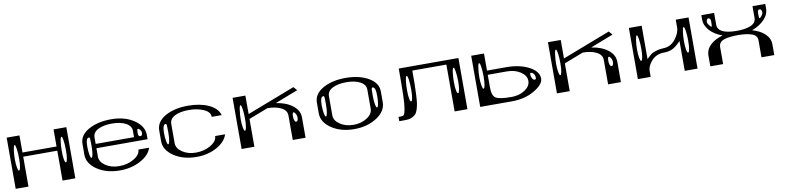

<svg xmlns="http://www.w3.org/2000/svg" viewBox="-9 -1174 7558 1848"><g transform="rotate(-10 3769.5 -250.0)"><path d="M583 -281.2Q583 -335 577.1 -376Q571.3 -417 562.5 -417Q553.7 -417 547.9 -376Q542 -335 542 -281.2Q542 -228.5 547.9 -198.2Q553.7 -167 563.5 -167Q571.3 -167 577.1 -198.2Q583 -228.5 583 -281.2ZM125 -281.2Q125 -335 119.1 -376Q113.3 -417 104.5 -417Q95.7 -417 89.8 -376Q83 -328.1 83 -281.2Q83 -234.4 89.8 -198.2Q95.7 -167 104.5 -167Q113.3 -167 119.1 -198.2Q125 -228.5 125 -281.2ZM625 -500V0H500V-292H167V0H42V-500H167V-333H500V-500Z M1333 -322.3Q1333 -334 1322.3 -349.6Q1312.5 -363.3 1302.7 -363.3Q1293.9 -363.3 1293 -356.4Q1291 -346.7 1291 -322.3Q1291 -291 1312.5 -291Q1333 -291 1333 -322.3ZM831.1 -351.6Q830.1 -364.3 821.3 -364.3Q791 -364.3 791 -281.2Q791 -234.4 797.9 -198.2Q803.7 -167 812.5 -167Q821.3 -167 827.1 -198.2Q833 -228.5 833 -281.2Q833 -334 831.1 -351.6ZM1375 -250H875V-167Q875 -116.2 929.7 -79.1Q984.4 -42 1062.5 -42Q1143.6 -42 1206.1 -79.1Q1270.5 -117.2 1270.5 -167H1375Q1354.5 -96.7 1264.6 -47.9Q1175.8 0 1062.5 0Q930.7 0 840.8 -60.5Q750 -122.1 750 -208V-312.5Q750 -398.4 839.8 -449.2Q929.7 -500 1062.5 -500Q1194.3 -500 1284.2 -439.5Q1375 -377.9 1375 -292ZM1250 -292V-354.5Q1250 -402.3 1196.3 -430.7Q1144.5 -458 1062.5 -458Q980.5 -458 927.7 -431.6Q875 -405.3 875 -354.5V-292Z M1581.1 -351.6Q1580.1 -364.3 1571.3 -364.3Q1541 -364.3 1541 -281.2Q1541 -234.4 1547.9 -198.2Q1553.7 -167 1562.5 -167Q1571.3 -167 1577.1 -198.2Q1583 -228.5 1583 -281.2Q1583 -334 1581.1 -351.6ZM1500 -208V-312.5Q1500 -398.4 1589.8 -449.2Q1679.7 -500 1812.5 -500Q1930.7 -500 2013.7 -461.9Q2097.7 -423.8 2118.2 -354.5H2020.5Q2020.5 -403.3 1958 -430.7Q1896.5 -458 1812.5 -458Q1730.5 -458 1677.7 -431.6Q1625 -405.3 1625 -354.5V-167Q1625 -116.2 1679.7 -79.1Q1734.4 -42 1812.5 -42Q1893.6 -42 1956.1 -79.1Q2020.5 -117.2 2020.5 -167H2118.2Q2094.7 -94.7 2009.8 -47.9Q1922.9 0 1812.5 0Q1680.7 0 1590.8 -60.5Q1500 -122.1 1500 -208Z M2333 -281.2Q2333 -335 2327.1 -376Q2321.3 -417 2312.5 -417Q2303.7 -417 2297.9 -376Q2291 -328.1 2291 -281.2Q2291 -234.4 2297.9 -198.2Q2303.7 -167 2312.5 -167Q2321.3 -167 2327.1 -198.2Q2333 -228.5 2333 -281.2ZM2791 -218.8Q2791 -199.2 2797.9 -181.6Q2803.7 -167 2812.5 -167Q2833 -167 2833 -208Q2833 -224.6 2822.3 -243.2Q2811.5 -260.7 2802.7 -260.7Q2791 -260.7 2791 -218.8ZM2875 0H2750V-239.3Q2750 -289.1 2696.8 -316.4Q2643.6 -343.8 2562.5 -343.8L2375 -271.5V0H2250V-500H2375V-319.3L2843.8 -500L2875 -464.8L2651.4 -377.9Q2751 -363.3 2813 -314.9Q2875 -266.6 2875 -198.2Z M3624 -281.2Q3624 -364.3 3593.8 -364.3Q3585 -364.3 3583 -350.6Q3582 -341.8 3582 -281.2Q3582 -234.4 3588.9 -198.2Q3594.7 -167 3603.5 -167Q3612.3 -167 3618.2 -198.2Q3624 -228.5 3624 -281.2ZM3122.1 -351.6Q3121.1 -364.3 3112.3 -364.3Q3082 -364.3 3082 -281.2Q3082 -234.4 3088.9 -198.2Q3094.7 -167 3103.5 -167Q3112.3 -167 3118.2 -198.2Q3124 -228.5 3124 -281.2Q3124 -334 3122.1 -351.6ZM3541 -167V-354.5Q3541 -402.3 3487.3 -430.7Q3435.5 -458 3353.5 -458Q3271.5 -458 3218.8 -431.6Q3166 -405.3 3166 -354.5V-167Q3166 -116.2 3220.7 -79.1Q3275.4 -42 3353.5 -42Q3428.7 -42 3485.4 -79.1Q3541 -115.2 3541 -167ZM3666 -208Q3666 -120.1 3574.2 -60.5Q3481.4 0 3353.5 0Q3221.7 0 3131.8 -60.5Q3041 -122.1 3041 -208V-312.5Q3041 -398.4 3130.9 -449.2Q3220.7 -500 3353.5 -500Q3486.3 -500 3576.2 -448.2Q3666 -396.5 3666 -312.5Z M4416 -281.2Q4416 -328.1 4409.2 -376Q4403.3 -417 4394.5 -417Q4385.7 -417 4379.9 -376Q4374 -335 4374 -281.2Q4374 -228.5 4379.9 -198.2Q4385.7 -167 4395.5 -167Q4404.3 -167 4410.2 -198.2Q4416 -228.5 4416 -281.2ZM3957 -281.2Q3957 -335 3951.2 -376Q3945.3 -417 3936.5 -417Q3927.7 -417 3921.9 -376Q3916 -335 3916 -281.2Q3916 -228.5 3921.9 -198.2Q3927.7 -167 3937.5 -167Q3945.3 -167 3951.2 -198.2Q3957 -228.5 3957 -281.2ZM4457 -500V0H4332V-458H3999Q3999 -374 3998.5 -324.7Q3998 -275.4 3995.1 -221.7Q3992.2 -168 3988.3 -140.1Q3984.4 -112.3 3975.1 -82.5Q3965.8 -52.7 3954.6 -40.5Q3943.4 -28.3 3924.8 -17.1Q3906.2 -5.9 3884.8 -2.9Q3863.3 0 3832 0H3791V-42H3816.4Q3835 -42 3843.8 -51.3Q3852.5 -60.5 3860.8 -105Q3869.1 -149.4 3871.6 -241.7Q3874 -334 3874 -500Z M5144.5 -167Q5162.1 -167 5157.2 -194.3Q5152.3 -226.6 5128.9 -236.3Q5123 -239.3 5117.2 -239.3Q5110.4 -236.3 5110.4 -220.2Q5110.4 -204.1 5120.6 -185.5Q5130.9 -167 5144.5 -167ZM4665 -281.2Q4665 -335 4659.2 -376Q4653.3 -417 4644.5 -417Q4635.7 -417 4629.9 -376Q4623 -328.1 4623 -281.2Q4623 -234.4 4629.9 -198.2Q4635.7 -167 4644.5 -167Q4653.3 -167 4659.2 -198.2Q4665 -228.5 4665 -281.2ZM4582 -333V-500H4707V-333H4894.5Q5025.4 -333 5116.2 -285.6Q5207 -238.3 5207 -167Q5207 -110.4 5112.8 -55.2Q5018.6 0 4894.5 0H4707H4582V-208ZM4707 -292V-167Q4707 -85.9 4743.7 -64Q4780.3 -42 4894.5 -42Q4972.7 -42 5027.3 -78.6Q5082 -115.2 5082 -167Q5082 -218.8 5026.9 -255.4Q4971.7 -292 4894.5 -292Z M5415 -281.2Q5415 -335 5409.2 -376Q5403.3 -417 5394.5 -417Q5385.7 -417 5379.9 -376Q5373 -328.1 5373 -281.2Q5373 -234.4 5379.9 -198.2Q5385.7 -167 5394.5 -167Q5403.3 -167 5409.2 -198.2Q5415 -228.5 5415 -281.2ZM5873 -218.8Q5873 -199.2 5879.9 -181.6Q5885.7 -167 5894.5 -167Q5915 -167 5915 -208Q5915 -224.6 5904.3 -243.2Q5893.6 -260.7 5884.8 -260.7Q5873 -260.7 5873 -218.8ZM5957 0H5832V-239.3Q5832 -289.1 5778.8 -316.4Q5725.6 -343.8 5644.5 -343.8L5457 -271.5V0H5332V-500H5457V-319.3L5925.8 -500L5957 -464.8L5733.4 -377.9Q5833 -363.3 5895 -314.9Q5957 -266.6 5957 -198.2Z M6664.1 -281.2Q6664.1 -335 6658.2 -376Q6652.3 -417 6643.6 -417Q6634.8 -417 6628.9 -376Q6623 -335 6623 -281.2Q6623 -228.5 6628.9 -198.2Q6634.8 -167 6644.5 -167Q6652.3 -167 6658.2 -198.2Q6664.1 -228.5 6664.1 -281.2ZM6206.1 -281.2Q6206.1 -335 6200.2 -376Q6194.3 -417 6185.5 -417Q6176.8 -417 6170.9 -376Q6164.1 -328.1 6164.1 -281.2Q6164.1 -234.4 6170.9 -198.2Q6176.8 -167 6185.5 -167Q6194.3 -167 6200.2 -198.2Q6206.1 -228.5 6206.1 -281.2ZM6414.1 -208Q6341.8 -208 6294.9 -158.2Q6248 -108.4 6248 -51.8V0H6123V-500H6248V-173.8Q6250 -174.8 6270 -194.3Q6290 -213.9 6301.3 -220.7Q6312.5 -227.5 6343.3 -237.8Q6374 -248 6414.1 -250Q6485.4 -250 6533.2 -309.1Q6581.1 -368.2 6581.1 -426.8V-500H6706.1V0H6581.1V-292Q6532.2 -240.2 6496.1 -224.1Q6460 -208 6414.1 -208Z M7393.6 -458Q7372.1 -458 7372.1 -425.8Q7372.1 -374 7377 -374Q7385.7 -374 7400.4 -393.6Q7414.1 -411.1 7414.1 -425.8Q7414.1 -440.4 7408.2 -449.2Q7402.3 -458 7393.6 -458ZM6914.1 -425.8Q6914.1 -440.4 6908.2 -449.2Q6902.3 -458 6893.6 -458Q6872.1 -458 6872.1 -425.8Q6872.1 -412.1 6886.7 -393.6Q6901.4 -374 6910.2 -374Q6914.1 -374 6914.1 -425.8ZM7456.1 -500V-458Q7456.1 -396.5 7409.2 -348.6Q7359.4 -297.9 7287.1 -272.5Q7365.2 -250 7410.2 -207Q7456.1 -163.1 7456.1 -104.5V0H7331.1V-167Q7331.1 -213.9 7281.2 -231.4Q7228.5 -250 7143.6 -250Q7111.3 -250 7070.3 -246.1Q7037.1 -243.2 7011.7 -234.4Q6984.4 -225.6 6970.7 -209Q6956.1 -191.4 6956.1 -167V0H6831.1V-104.5Q6831.1 -164.1 6877 -208Q6920.9 -250 6999 -272.5Q6922.9 -298.8 6877 -348.6Q6831.1 -399.4 6831.1 -458V-500H6956.1V-385.7Q6956.1 -292 7143.6 -292Q7226.6 -292 7279.3 -314.5Q7331.1 -336.9 7331.1 -385.7V-500Z"/></g></svg>

Font: okolaksMetalik
Style: bold
Weight: 700
Width: 7
Version: Version 0.6